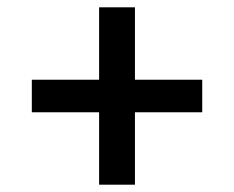

<svg xmlns="http://www.w3.org/2000/svg" viewBox="-20 -568 640 525"><path d="M251 -63V-261H67V-350H251V-548H349V-350H533V-261H349V-63Z"/></svg>

Font: IBM Plex Arabic Medium
Style: Regular
Weight: 500
Designer: Mike Abbink, Paul van der Laan, Pieter van Rosmalen, Wael Morcos, Khajak Apelian
Foundry: Bold Monday
Version: Version 1.0